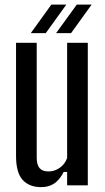

<svg xmlns="http://www.w3.org/2000/svg" viewBox="-20 -780 441 808"><path d="M153.5 7.5Q103 7.5 75.2 -23Q47.5 -53.5 47.5 -124V-600H134.5V-117Q134.5 -86.5 146.5 -72.5Q158.5 -58.5 184.5 -58.5Q209 -58.5 231 -73.5Q253 -88.5 262.5 -115V-600H349.5V0H262.5V-56.5H248Q231.5 -23.5 208.5 -8Q185.5 7.5 153.5 7.5ZM109.5 -640.5 196 -760.5H259L172.5 -640.5ZM216 -640.5 303 -760.5H365.5L279 -640.5Z"/></svg>

Font: Big Shoulders Display Thin SemiBold
Style: Regular
Weight: 600
Version: Version 2.002